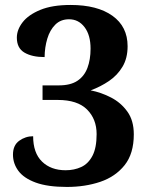

<svg xmlns="http://www.w3.org/2000/svg" viewBox="-20 -744 606 774"><path d="M249.7 9.6Q171.9 9.6 124 -8Q76.1 -25.6 54.2 -55.1Q32.3 -84.6 32.3 -120.7Q32.3 -158.4 57.5 -176.6Q82.6 -194.8 113.6 -194.8Q113.6 -127.5 149.4 -92.6Q185.3 -57.7 244.5 -57.7Q279.2 -57.7 307.6 -70.8Q335.9 -83.9 352.7 -115.9Q369.5 -148 369.5 -203.4Q369.5 -263.9 330.9 -302.5Q292.3 -341.1 212.9 -341.1H151.5V-399.8H217.4Q264.2 -399.8 291.9 -418.2Q319.7 -436.6 332.4 -470.1Q345.1 -503.6 345.1 -547.9Q345.1 -602.6 320.9 -634.4Q296.8 -666.3 258.3 -666.3Q224.6 -666.3 202.9 -644.7Q181.2 -623.1 170.7 -588.2Q160.2 -553.3 159.8 -513.9Q109.2 -513.9 78.5 -532Q47.9 -550 47.9 -592.2Q47.9 -624.1 71.2 -654.3Q94.5 -684.4 142.6 -704.2Q190.6 -724 264.6 -724Q372.2 -724 433.3 -680.4Q494.4 -636.7 494.4 -557.6Q494.4 -509.2 473.8 -474.9Q453.3 -440.5 419.6 -417.6Q385.8 -394.6 345.5 -379.7Q388.1 -371.4 427.8 -350.8Q467.5 -330.3 493.4 -294.2Q519.4 -258.2 519.4 -202.4Q519.4 -124.6 482.3 -78.1Q445.2 -31.7 384.2 -11Q323.1 9.6 249.7 9.6Z"/></svg>

Font: Noto Serif Gurmukhi
Style: Regular
Weight: 400
Designer: Vaibhav Singh and the Monotype Design Team
Foundry: Monotype Imaging Inc.
Version: Version 2.003